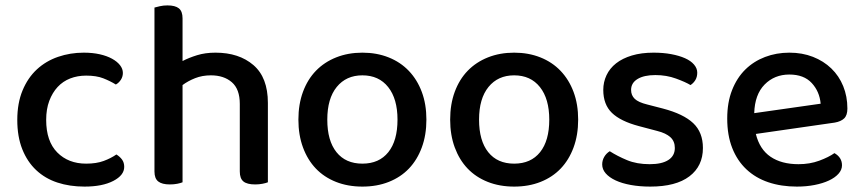

<svg xmlns="http://www.w3.org/2000/svg" viewBox="-20 -677 3196 711"><path d="M299 -397Q267 -397 240 -386.5Q213 -376 193.5 -355Q174 -334 162.5 -303.5Q151 -273 151 -233Q151 -154 192 -112.5Q233 -71 299 -71Q337 -71 364 -81Q391 -91 411 -105Q424 -97 432 -86Q440 -75 440 -59Q440 -28 399.5 -7Q359 14 293 14Q238 14 192.5 -1Q147 -16 114 -47Q81 -78 62.5 -124.5Q44 -171 44 -233Q44 -295 63.5 -342Q83 -389 116.5 -420Q150 -451 195 -466.5Q240 -482 290 -482Q323 -482 349.5 -476Q376 -470 395 -459.5Q414 -449 424.5 -435.5Q435 -422 435 -407Q435 -393 427.5 -381.5Q420 -370 409 -364Q388 -377 362.5 -387Q337 -397 299 -397Z M868 -292Q868 -347 838.5 -372.5Q809 -398 761 -398Q729 -398 702.5 -387.5Q676 -377 656 -362V-2Q649 1 636.5 3.5Q624 6 609 6Q580 6 566 -5Q552 -16 552 -42V-649Q559 -651 572 -654Q585 -657 600 -657Q629 -657 642.5 -646Q656 -635 656 -609V-451Q679 -463 709.5 -472.5Q740 -482 778 -482Q865 -482 918.5 -436Q972 -390 972 -296V-2Q965 1 952 3.5Q939 6 925 6Q895 6 881.5 -5Q868 -16 868 -42V-292Z M1559 -234Q1559 -177 1542 -131Q1525 -85 1494.5 -53Q1464 -21 1420 -3.5Q1376 14 1322 14Q1268 14 1224 -3.5Q1180 -21 1149.5 -53Q1119 -85 1102 -131Q1085 -177 1085 -234Q1085 -291 1102 -337Q1119 -383 1150 -415Q1181 -447 1225 -464.5Q1269 -482 1322 -482Q1375 -482 1419 -464.5Q1463 -447 1494 -414.5Q1525 -382 1542 -336.5Q1559 -291 1559 -234ZM1322 -398Q1262 -398 1227 -355Q1192 -312 1192 -234Q1192 -156 1226 -113.5Q1260 -71 1322 -71Q1384 -71 1418 -113.5Q1452 -156 1452 -234Q1452 -311 1417.5 -354.5Q1383 -398 1322 -398Z M2121 -234Q2121 -177 2104 -131Q2087 -85 2056.5 -53Q2026 -21 1982 -3.5Q1938 14 1884 14Q1830 14 1786 -3.5Q1742 -21 1711.5 -53Q1681 -85 1664 -131Q1647 -177 1647 -234Q1647 -291 1664 -337Q1681 -383 1712 -415Q1743 -447 1787 -464.5Q1831 -482 1884 -482Q1937 -482 1981 -464.5Q2025 -447 2056 -414.5Q2087 -382 2104 -336.5Q2121 -291 2121 -234ZM1884 -398Q1824 -398 1789 -355Q1754 -312 1754 -234Q1754 -156 1788 -113.5Q1822 -71 1884 -71Q1946 -71 1980 -113.5Q2014 -156 2014 -234Q2014 -311 1979.5 -354.5Q1945 -398 1884 -398Z M2583 -129Q2583 -62 2533 -24Q2483 14 2388 14Q2349 14 2316 8Q2283 2 2259.5 -9Q2236 -20 2223 -35Q2210 -50 2210 -68Q2210 -83 2217.5 -96Q2225 -109 2238 -117Q2266 -99 2302 -84Q2338 -69 2386 -69Q2431 -69 2455 -84.5Q2479 -100 2479 -129Q2479 -154 2462.5 -169Q2446 -184 2414 -192L2346 -210Q2278 -228 2246 -259Q2214 -290 2214 -344Q2214 -373 2226 -398.5Q2238 -424 2261.5 -442.5Q2285 -461 2320 -471.5Q2355 -482 2400 -482Q2436 -482 2465.5 -476.5Q2495 -471 2516.5 -461.5Q2538 -452 2550 -438Q2562 -424 2562 -408Q2562 -392 2555 -380.5Q2548 -369 2537 -362Q2519 -373 2483.5 -386Q2448 -399 2407 -399Q2365 -399 2341 -384.5Q2317 -370 2317 -344Q2317 -324 2330.5 -311Q2344 -298 2377 -290L2435 -275Q2511 -255 2547 -221Q2583 -187 2583 -129Z M2779 -181Q2793 -124 2833.5 -96.5Q2874 -69 2937 -69Q2979 -69 3014 -82Q3049 -95 3070 -110Q3098 -94 3098 -65Q3098 -48 3085 -33.5Q3072 -19 3049.5 -8.5Q3027 2 2996.5 8Q2966 14 2931 14Q2873 14 2825.5 -2Q2778 -18 2744 -50Q2710 -82 2691.5 -129Q2673 -176 2673 -238Q2673 -298 2691 -343.5Q2709 -389 2740 -419.5Q2771 -450 2813 -466Q2855 -482 2903 -482Q2951 -482 2990.5 -466.5Q3030 -451 3058.5 -423.5Q3087 -396 3102.5 -358Q3118 -320 3118 -275Q3118 -250 3106 -238.5Q3094 -227 3071 -223ZM2903 -401Q2848 -401 2811.5 -364Q2775 -327 2773 -258L3019 -293Q3015 -338 2986 -369.5Q2957 -401 2903 -401Z"/></svg>

Font: Baloo Bhaina 2 Medium
Style: Regular
Weight: 500
Designer: Yesha Goshar, Manish Minz, Shuchita Grover and Ek Type
Foundry: Ek Type
Version: Version 1.640;hotconv 1.0.111;makeotfexe 2.5.65597; ttfautoh